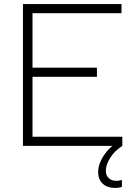

<svg xmlns="http://www.w3.org/2000/svg" viewBox="-20 -718 690 945"><path d="M93 0V-698H578V-653H140V-385H457V-340H140V-45H582V0ZM580 202Q572 204 565 205.5Q558 207 547 207Q508 207 485.5 186Q463 165 463 129Q463 105 474 78.5Q485 52 506.5 26.5Q528 1 558 -18L582 0Q542 26 521.5 60Q501 94 501 123Q501 145 515 158.5Q529 172 553 172Q562 172 568 170.5Q574 169 580 168Z"/></svg>

Font: Azeret Mono Thin Thin
Style: Regular
Weight: 250
Version: Version 1.002